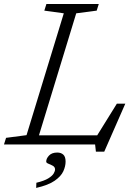

<svg xmlns="http://www.w3.org/2000/svg" viewBox="-45 -727 695 966"><path d="M338.5 -660 151 -46H444L543 -205.5H585.5L479.5 36H437.5L433.5 0H-25L-14.5 -33.5L88.5 -47L276 -660L178 -673.5L188.5 -707H452L441.5 -673.5ZM187.5 86Q187.5 70.5 201.8 55.5Q216 40.5 243 40.5Q262 40.5 273.5 51Q285 61.5 285 86Q285 109.5 273.5 134.8Q262 160 230.2 182.2Q198.5 204.5 137 218.5L138 192.5Q177.5 183 197.8 170.5Q218 158 225 146Q232 134 232 125.5Q232 113.5 221 107.2Q210 101 198.8 96.8Q187.5 92.5 187.5 86Z"/></svg>

Font: Newsreader Caption Light
Style: Italic
Weight: 300
Italic angle: -17°
Designer: Hugues Gentile
Foundry: Production Type
Version: Version 1.001